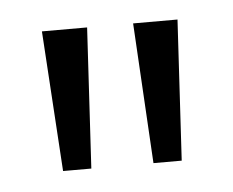

<svg xmlns="http://www.w3.org/2000/svg" viewBox="-29 -607 288 237"><g transform="rotate(-5 115.0 -489.0)"><path d="M86 -576 76 -402H41L30 -576ZM198 -576 188 -402H153L143 -576Z"/></g></svg>

Font: Mukta Malar Light
Style: Regular
Weight: 300
Designer: Aadarsh Rajan, Girish Dalvi, Yashodeep Gholap
Foundry: Ek Type
Version: Version 2.538;PS 1.000;hotconv 16.6.51;makeotf.lib2.5.65220;